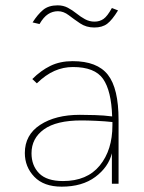

<svg xmlns="http://www.w3.org/2000/svg" viewBox="-20 -688 540 719"><path d="M211 11Q144 11 108.5 -26Q73 -63 73 -115Q73 -183 130.5 -220.5Q188 -258 279 -258Q302 -258 336 -257Q370 -256 400 -252Q397 -348 366 -392.5Q335 -437 253 -437Q217 -437 184 -422.5Q151 -408 118 -376L101 -392Q133 -424 169 -441.5Q205 -459 252 -459Q344 -459 384 -408Q424 -357 424 -239V0H399V-114Q386 -62 337 -25.5Q288 11 211 11ZM98 -114Q98 -68 126.5 -39Q155 -10 216 -10Q306 -10 353.5 -68Q401 -126 401 -219Q401 -225 401 -231Q374 -234 340.5 -235.5Q307 -237 285 -237Q191 -237 144.5 -203.5Q98 -170 98 -114ZM399 -658 422 -649Q400 -613 381.5 -599Q363 -585 333 -585Q303 -585 280 -600.5Q257 -616 237.5 -631Q218 -646 197 -646Q177 -646 160 -635Q143 -624 128 -598L102 -604Q121 -634 141.5 -651Q162 -668 196 -668Q217 -668 234 -659Q251 -650 266.5 -637.5Q282 -625 298.5 -616Q315 -607 334 -607Q353 -607 367.5 -617Q382 -627 399 -658Z"/></svg>

Font: Inconsolata ExtraLight
Style: Regular
Weight: 200
Monospace: yes
Designer: Raph Levien, Cyreal, Brenton Simpson
Foundry: Raph Levien, Cyreal, Google
Version: Version 3.001; ttfautohint (v1.8.2.53-6de2)